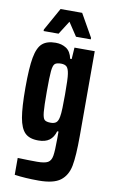

<svg xmlns="http://www.w3.org/2000/svg" viewBox="-98 -745 586 998"><g transform="rotate(10 195.0 -246.0)"><path d="M53 195V106Q115 108 155 108Q195 108 212 98.5Q229 89 233.5 62.5Q238 36 238 -28V-66H231Q222 -34 200.5 -18Q179 -2 142 -2Q95 -2 71.5 -25.5Q48 -49 38.5 -103.5Q29 -158 29 -261Q29 -366 39 -420.5Q49 -475 73.5 -496.5Q98 -518 144 -518Q176 -518 200 -502.5Q224 -487 232 -449H240L244 -510H351V-63Q351 43 341 95.5Q331 148 295 175.5Q259 203 180 203Q109 203 53 195ZM233 -144Q236 -160 237 -190.5Q238 -221 238 -261Q238 -346 234 -369Q230 -397 220 -406.5Q210 -416 190 -416Q167 -416 157.5 -407.5Q148 -399 145 -368.5Q142 -338 142 -261Q142 -183 145 -152Q148 -121 157 -112.5Q166 -104 190 -104Q209 -104 219 -112.5Q229 -121 233 -144ZM71 -575 138 -695H252L320 -575V-567H242L195 -638L150 -567H71Z"/></g></svg>

Font: Saira ExtraCondensed
Style: Bold
Weight: 700
Width: 2
Designer: Hector Gatti with collaboration of the Omnibus-Type team
Foundry: Omnibus-Type
Version: Version 0.072; ttfautohint (v1.8)